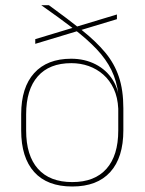

<svg xmlns="http://www.w3.org/2000/svg" viewBox="-20 -684 539 716"><path d="M249.5 11.5Q156 11.5 107.5 -42.5Q59 -96.5 59 -197.5V-258Q59 -358 107.5 -411.5Q156 -465 245.5 -465Q296 -465 336.8 -444Q377.5 -423 401.2 -384.8Q425 -346.5 425 -294.5L431.5 -291.5L421 -278.5Q419 -321 404.2 -352.8Q389.5 -384.5 365.2 -405.8Q341 -427 310.5 -437.8Q280 -448.5 246 -448.5Q164 -448.5 120.8 -399.2Q77.5 -350 77.5 -257.5V-197.5Q77.5 -104 121.5 -54.5Q165.5 -5 249.5 -5Q333 -5 377 -54.5Q421 -104 421 -197.5Q421 -227.5 421 -257.2Q421 -287 421 -317Q420.5 -320.5 420.5 -324Q420.5 -327.5 421.5 -331Q415.5 -382 395.5 -422.8Q375.5 -463.5 340.2 -500.8Q305 -538 253.8 -577.2Q202.5 -616.5 134 -664.5H162.5Q233.5 -613 285.8 -571.2Q338 -529.5 372.2 -488.5Q406.5 -447.5 423.2 -397.8Q440 -348 440 -280V-198Q440 -96.5 391.2 -42.5Q342.5 11.5 249.5 11.5ZM111.5 -520.5V-538L416 -630V-612.5Z"/></svg>

Font: Anek Telugu Thin
Style: Regular
Weight: 250
Version: Version 1.003